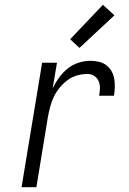

<svg xmlns="http://www.w3.org/2000/svg" viewBox="-20 -782 540 802"><path d="M70 0 156 -520H218L200 -413Q211 -436 226.5 -457.5Q242 -479 262.5 -495.5Q283 -512 308 -520Q333 -528 357 -528Q375 -528 392.5 -524Q410 -520 423.5 -510Q437 -500 445.5 -485.5Q454 -471 457 -454Q460 -437 459.5 -418.5Q459 -400 456 -382H394Q397 -398 397.5 -413.5Q398 -429 392 -443Q386 -457 373.5 -465Q361 -473 346 -473Q324 -473 302.5 -467Q281 -461 262.5 -447.5Q244 -434 229 -415.5Q214 -397 204.5 -377Q195 -357 189.5 -335.5Q184 -314 180 -293L132 0ZM312 -582 273 -618 410 -762 458 -718Z"/></svg>

Font: Iosevka Curly Light
Style: Italic
Weight: 300
Italic angle: -9°
Monospace: yes
Designer: Belleve Invis
Foundry: Belleve Invis
Version: Version 22.1.2; ttfautohint (v1.8.4)